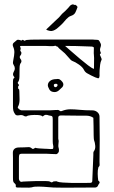

<svg xmlns="http://www.w3.org/2000/svg" viewBox="-20 -883 537 903"><path d="M63 -1Q54 -1 54 -7Q56 -15 49.5 -20Q43 -25 42 -31Q41 -34 41 -49.5Q41 -65 41 -85Q41 -105 41 -121Q41 -137 41 -141Q41 -151 40.5 -163Q40 -175 47 -182Q54 -189 68 -189.5Q82 -190 93 -190Q105 -190 113.5 -191Q122 -192 131 -184Q134 -181 138.5 -183.5Q143 -186 146 -188Q151 -186 164 -185Q177 -184 189 -183.5Q201 -183 202 -183Q207 -183 218 -182Q229 -181 230 -185Q232 -193 230 -200Q228 -207 228 -218V-322Q228 -326 227.5 -330Q227 -334 225 -336Q223 -338 218.5 -338.5Q214 -339 210 -340Q203 -343 196 -343Q189 -343 181 -335Q175 -341 158 -342Q141 -343 125.5 -341.5Q110 -340 105 -336Q104 -335 100 -335.5Q96 -336 94 -337Q85 -344 70.5 -341Q56 -338 51 -346Q44 -356 42.5 -364Q41 -372 41 -385V-498Q41 -503 41.5 -508Q42 -513 46 -516Q50 -520 46 -522Q37 -532 45 -546Q55 -562 44 -578Q40 -584 41 -590.5Q42 -597 43 -603Q47 -622 47.5 -636Q48 -650 42 -663Q37 -675 44 -681.5Q51 -688 60 -695Q66 -698 81 -692Q86 -698 90.5 -694Q95 -690 98 -692Q100 -694 105 -695Q110 -696 125.5 -696.5Q141 -697 174.5 -697Q208 -697 266 -697Q324 -697 414 -697Q423 -697 426 -696H430Q441 -696 444 -694Q447 -692 453 -679Q457 -672 452.5 -660Q448 -648 453 -638Q456 -633 452.5 -630.5Q449 -628 450 -625Q452 -619 456 -611Q460 -603 456 -598Q453 -592 451 -579Q449 -566 448.5 -554Q448 -542 448 -538Q450 -513 440.5 -515Q431 -517 409 -528Q399 -533 389.5 -538.5Q380 -544 375 -554Q369 -567 351 -579.5Q333 -592 321 -596Q314 -598 300 -615.5Q286 -633 269 -646Q264 -650 259 -654.5Q254 -659 252 -663Q248 -663 241 -668Q231 -665 215.5 -666Q200 -667 194 -667H80Q73 -667 74.5 -664Q76 -661 77 -657Q78 -653 76 -648.5Q74 -644 79 -639Q81 -638 80.5 -632.5Q80 -627 78 -625Q72 -618 73 -613Q74 -608 79 -602Q83 -594 78 -587Q72 -581 72 -561Q72 -541 71.5 -522Q71 -503 64 -496Q63 -495 64 -491.5Q65 -488 67 -487Q71 -483 68 -480Q65 -477 65 -474Q65 -464 68 -464Q71 -464 71 -453Q71 -444 71.5 -434.5Q72 -425 72 -416Q72 -407 70.5 -398Q69 -389 64 -380Q62 -376 69 -370Q76 -364 83 -364H214Q222 -364 238.5 -365.5Q255 -367 258 -364Q261 -362 263.5 -360.5Q266 -359 271 -361Q291 -369 310.5 -369Q330 -369 355 -366.5Q380 -364 414 -364Q428 -364 438 -355.5Q448 -347 448 -334Q449 -287 449 -228Q449 -169 448 -122Q448 -115 448.5 -108.5Q449 -102 443 -97Q439 -83 439.5 -65.5Q440 -48 442 -34Q452 -27 447 -20.5Q442 -14 440 -8Q435 -1 426.5 -1Q418 -1 410 -1Q368 -1 321 -0.5Q274 0 232 -1Q227 -1 206 -3Q185 -5 162.5 -5.5Q140 -6 130 -2Q127 -1 117 -0.5Q107 0 63 -1ZM422 -559Q423 -597 422.5 -610.5Q422 -624 421.5 -626.5Q421 -629 421 -633Q421 -652 421.5 -657.5Q422 -663 411 -664Q398 -664 368.5 -665.5Q339 -667 286 -667Q298 -657 316.5 -640.5Q335 -624 356 -606.5Q377 -589 394.5 -575.5Q412 -562 422 -559ZM237 -450Q219 -450 212 -462.5Q205 -475 205 -482Q205 -494 215.5 -502.5Q226 -511 245 -511Q255 -513 261.5 -509Q268 -505 274 -497Q282 -486 274 -474Q267 -467 257.5 -458.5Q248 -450 237 -450ZM240 -473Q247 -473 250 -480Q252 -482 250 -486Q246 -490 243 -489Q233 -489 233 -482Q233 -481 234.5 -477Q236 -473 240 -473ZM404 -23Q414 -23 414 -32L419 -154Q419 -158 419 -163Q419 -168 421 -171Q429 -181 428 -196.5Q427 -212 422 -225Q421 -228 420.5 -247.5Q420 -267 420 -290.5Q420 -314 419 -329Q405 -339 385 -339Q365 -339 351 -339L267 -340Q254 -340 254 -330V-231Q254 -228 255 -225Q256 -222 256 -220Q253 -194 255.5 -188.5Q258 -183 257 -172Q257 -168 252.5 -163Q248 -158 245 -158Q227 -158 218.5 -159Q210 -160 198 -160H84Q73 -160 71 -155.5Q69 -151 69 -141V-43Q69 -36 73.5 -31Q78 -26 88 -29Q92 -29 110.5 -30Q129 -31 152 -31.5Q175 -32 193.5 -31.5Q212 -31 215 -29Q223 -23 227.5 -27Q232 -31 237 -30Q240 -30 243.5 -30.5Q247 -31 249 -29Q255 -26 275.5 -24.5Q296 -23 321.5 -22.5Q347 -22 369.5 -22.5Q392 -23 404 -23ZM197 -744Q208 -754 218 -764Q228 -774 239 -784Q260 -802 272 -818Q280 -825 287 -831.5Q294 -838 301 -846Q305 -851 309.5 -856Q314 -861 321 -862Q323 -864 326 -861.5Q329 -859 331 -860Q334 -862 340 -856.5Q346 -851 344 -848Q340 -836 334.5 -824.5Q329 -813 313 -808Q307 -806 302 -802Q297 -798 292 -793Q285 -784 274.5 -773Q264 -762 247 -748Q229 -735 215.5 -737.5Q202 -740 197 -744Z"/></svg>

Font: Sankofa Display
Style: Regular
Weight: 400
Designer: Batsirai Madzonga
Foundry: Batsirai Madzonga
Version: Version 1.000; ttfautohint (v1.8.4.7-5d5b)